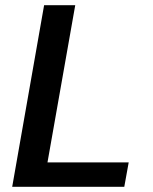

<svg xmlns="http://www.w3.org/2000/svg" viewBox="-20 -720 589 740"><path d="M27 0 150 -700H270L163 -94H476L459 0Z"/></svg>

Font: DM Sans 17pt SemiBold
Style: Italic
Weight: 600
Italic angle: -10°
Version: Version 4.004;gftools[0.9.30]